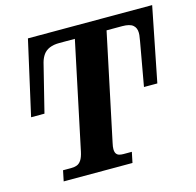

<svg xmlns="http://www.w3.org/2000/svg" viewBox="-104 -822 947 930"><g transform="rotate(-15 369.0 -357.0)"><path d="M103 0 114 -53H156Q171 -53 183.5 -57.5Q196 -62 205.5 -76Q215 -90 221 -118L334 -653H256Q227 -653 207 -644.5Q187 -636 175.5 -620Q164 -604 158 -582L98 -341H31L115 -714H738L664 -341H597L636 -560Q640 -582 640.5 -589.5Q641 -597 641 -601Q641 -626 625 -639.5Q609 -653 571 -653H493L380 -118Q378 -109 377 -102Q376 -95 376 -89Q376 -74 381.5 -66Q387 -58 396.5 -55.5Q406 -53 417 -53H459L448 0Z"/></g></svg>

Font: Noto Serif
Style: Italic
Weight: 400
Italic angle: -12°
Designer: Monotype Design Team
Foundry: Monotype Imaging Inc.
Version: Version 2.013